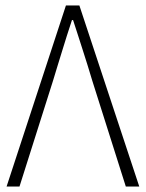

<svg xmlns="http://www.w3.org/2000/svg" viewBox="-20 -679 531 699"><path d="M4 0 220 -659H269L487 0H438L316 -385Q307 -415 298.5 -442.5Q290 -470 281.5 -496Q273 -522 264.5 -549Q256 -576 246 -606H242Q232 -576 223.5 -549Q215 -522 207 -496Q199 -470 190.5 -442.5Q182 -415 173 -385L51 0Z"/></svg>

Font: hySource Sans Pro Light
Style: Regular
Weight: 300
Designer: Paul D. Hunt
Foundry: Adobe Systems Incorporated
Version: Version 2.021;PS 2.000;hotconv 1.0.86;makeotf.lib2.5.63406